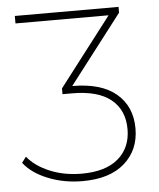

<svg xmlns="http://www.w3.org/2000/svg" viewBox="-51 -744 655 793"><g transform="rotate(-5 276.0 -348.0)"><path d="M496 -194Q496 -105 434.5 -50.5Q373 4 260 4Q183 4 117 -22.5Q51 -49 17 -93L35 -117Q67 -77 126.5 -52Q186 -27 259 -27Q358 -27 410.5 -72Q463 -117 463 -194Q463 -273 409 -317Q355 -361 247 -361H208V-385L426 -669H40V-700H470V-676L251 -391Q371 -391 433.5 -338Q496 -285 496 -194Z"/></g></svg>

Font: Montserrat Alternates ExLight
Style: Regular
Weight: 275
Designer: Julieta Ulanovsky
Foundry: Julieta Ulanovsky
Version: Version 7.200